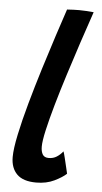

<svg xmlns="http://www.w3.org/2000/svg" viewBox="-53 -750 428 804"><g transform="rotate(5 161.0 -348.5)"><path d="M256 -29.5Q239 -13.5 206 2.5Q173 18.5 130 18.5Q75 18.5 49 -7.5Q23 -33.5 23 -79.5Q23 -114 35.8 -174.5Q48.5 -235 69 -308.5Q89.5 -382 113 -458Q136.5 -534 158.5 -601.2Q180.5 -668.5 196 -714.5Q224.5 -716.5 247 -716.5Q262 -716.5 276.8 -715.5Q291.5 -714.5 308 -713Q286.5 -651 263.5 -581.2Q240.5 -511.5 218.5 -442.2Q196.5 -373 179 -311.5Q161.5 -250 151 -203.5Q140.5 -157 140.5 -133.5Q140.5 -113 147.8 -100.8Q155 -88.5 173.5 -88.5Q192.5 -88.5 207 -97.8Q221.5 -107 233 -121.5Q235.5 -115.5 240.5 -95Q245.5 -74.5 250.2 -54.5Q255 -34.5 256 -29.5Z"/></g></svg>

Font: Grandstander Medium
Style: Italic
Weight: 500
Italic angle: -15°
Designer: Tyler Finck
Foundry: Etcetera Type Co
Version: Version 1.200; ttfautohint (v1.8.3)